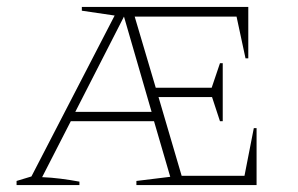

<svg xmlns="http://www.w3.org/2000/svg" viewBox="-20 -536 863 556"><path d="M617 -185 594 -255H439L506 -27H688L715 -165H723V0H375V-12L473 -24L426 -185H185L102 -23Q128 -22 155.5 -18.5Q183 -15 210 -10V0H28V-12L71 -25L312 -491L217 -505V-516H699V-367H691L665 -488H370L431 -282H593L617 -353H625V-185ZM198 -212H419L339 -488Z"/></svg>

Font: Piazzolla SC Thin
Style: Regular
Weight: 100
Designer: Juan Pablo del Peral
Foundry: Huerta Tipografica
Version: Version 1.330